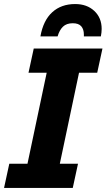

<svg xmlns="http://www.w3.org/2000/svg" viewBox="-30 -930 527 950"><path d="M-10 0 16 -120H106L201 -570H111L137 -690H477L451 -570H361L266 -120H356L330 0ZM473 -787Q473 -778 472 -769Q471 -760 469 -750H385Q385 -752 385 -754.5Q385 -757 385 -759Q385 -785 372 -800Q359 -815 330 -815Q299 -815 281.5 -798Q264 -781 255 -750H170Q184 -829 228.5 -869.5Q273 -910 342 -910Q400 -910 436.5 -876Q473 -842 473 -787Z"/></svg>

Font: Radio Canada
Style: Italic
Weight: 400
Italic angle: -12°
Designer: Charles Daoud, Etienne Aubert Bonn, Alexandre Saumier Demers, Jacques Le Bailly
Foundry: Radio-Canada
Version: Version 2.104;gftools[0.9.28.dev5+ged2979d]